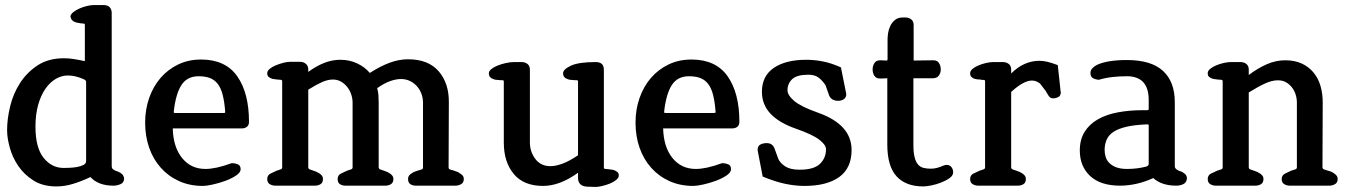

<svg xmlns="http://www.w3.org/2000/svg" viewBox="-20 -733 5392 758"><path d="M315 -492V-495V-635Q315 -640 309 -640Q303 -640 298 -641Q293 -642 287 -643Q281 -644 276 -646Q270 -648 265 -653Q260 -658 258 -668Q259 -677 270 -685.5Q281 -694 295 -700Q309 -706 324 -709.5Q339 -713 349 -713H389Q405 -713 413 -704.5Q421 -696 421 -682V-78Q421 -70 424.5 -66.5Q428 -63 436 -59L445 -56Q455 -52 461.5 -46Q468 -40 470 -29Q470 -12 456 -6Q442 0 428 0Q368 0 337 -34Q301 -17 268 -7Q235 3 203 3Q149 3 112 -20.5Q75 -44 52 -78Q29 -112 18.5 -150.5Q8 -189 8 -219Q8 -263 20 -313Q32 -363 59 -405Q86 -447 128.5 -475Q171 -503 233 -503Q251 -503 270.5 -500Q290 -497 313 -492ZM320 -410Q320 -416 311 -420Q278 -435 248 -435Q223 -435 200 -421.5Q177 -408 159 -382Q141 -356 130.5 -318.5Q120 -281 120 -233Q120 -150 152 -110Q184 -70 231 -70Q238 -70 253 -70.5Q268 -71 283 -73.5Q298 -76 309 -81.5Q320 -87 320 -97Z M934 -226H662Q664 -152 699 -109Q734 -66 791 -66Q811 -66 836.5 -71.5Q862 -77 895 -89Q907 -89 918.5 -84.5Q930 -80 930 -65Q930 -52 912 -40Q894 -28 869.5 -19Q845 -10 820 -4.5Q795 1 781 1Q729 1 687 -18Q645 -37 615 -70.5Q585 -104 569 -149.5Q553 -195 553 -249Q553 -301 569 -346.5Q585 -392 614 -425.5Q643 -459 683.5 -478.5Q724 -498 774 -498Q870 -498 916.5 -432Q963 -366 963 -252Q963 -239 955 -232.5Q947 -226 934 -226ZM764 -432Q719 -432 696.5 -397.5Q674 -363 666 -293Q666 -288 667 -287.5Q668 -287 672 -287H862Q867 -287 868 -287.5Q869 -288 869 -293Q866 -332 859 -359Q852 -386 839.5 -402Q827 -418 808.5 -425Q790 -432 764 -432Z M1778 0H1622Q1609 0 1600 -6Q1591 -12 1591 -26Q1591 -35 1595.5 -40.5Q1600 -46 1606 -49Q1611 -53 1616.5 -55Q1622 -57 1628 -59Q1636 -62 1643 -63.5Q1650 -65 1650 -72V-328Q1650 -345 1644 -362Q1638 -379 1626.5 -392Q1615 -405 1599 -413Q1583 -421 1563 -421Q1543 -421 1519.5 -412.5Q1496 -404 1469 -385Q1473 -371 1474 -357Q1475 -343 1475 -328V-73Q1475 -66 1481.5 -64Q1488 -62 1496 -59Q1509 -55 1518 -49Q1523 -46 1528 -40.5Q1533 -35 1533 -26Q1533 -12 1523.5 -6Q1514 0 1501 0H1344Q1331 0 1322 -6Q1313 -12 1313 -26Q1313 -41 1325.5 -47.5Q1338 -54 1350 -59Q1358 -62 1365 -64Q1372 -66 1372 -72V-328Q1372 -344 1366.5 -360.5Q1361 -377 1350.5 -390Q1340 -403 1326 -411Q1312 -419 1294 -419Q1274 -419 1250.5 -408.5Q1227 -398 1197 -379V-73Q1197 -66 1203.5 -64Q1210 -62 1218 -59Q1231 -55 1240 -49Q1245 -46 1250 -40.5Q1255 -35 1255 -26Q1255 -12 1245.5 -6Q1236 0 1223 0H1067Q1055 0 1045 -6Q1035 -12 1035 -26Q1035 -41 1047.5 -47.5Q1060 -54 1072 -59Q1080 -62 1087 -64Q1094 -66 1094 -72V-412Q1094 -418 1087.5 -418Q1081 -418 1075 -419Q1069 -420 1063 -420.5Q1057 -421 1052 -423Q1046 -425 1040.5 -429.5Q1035 -434 1035 -444Q1035 -453 1044.5 -461Q1054 -469 1068.5 -475Q1083 -481 1098.5 -485Q1114 -489 1126 -489H1164Q1178 -489 1187.5 -481Q1197 -473 1197 -459V-449Q1228 -472 1259.5 -484.5Q1291 -497 1324 -497Q1360 -497 1390.5 -482.5Q1421 -468 1440 -445Q1480 -471 1517.5 -485Q1555 -499 1591 -499Q1671 -499 1712 -451.5Q1753 -404 1752 -328L1751 -72Q1751 -65 1758 -63.5Q1765 -62 1773 -59Q1779 -57 1784.5 -55Q1790 -53 1795 -49Q1801 -46 1806 -40.5Q1811 -35 1811 -26Q1811 -12 1800.5 -6Q1790 0 1778 0Z M2332 5 2298 4Q2262 2 2262 -31V-51Q2190 1 2124 1Q2047 1 2008 -46.5Q1969 -94 1969 -170V-411Q1969 -417 1962.5 -416.5Q1956 -416 1950 -417Q1936 -417 1927 -421Q1920 -423 1915 -428.5Q1910 -434 1910 -444Q1910 -452 1919.5 -460Q1929 -468 1944 -474Q1959 -480 1976.5 -484Q1994 -488 2010 -488H2039Q2053 -488 2062.5 -480.5Q2072 -473 2072 -458V-170Q2072 -134 2093.5 -105.5Q2115 -77 2153 -77Q2174 -77 2201 -87Q2228 -97 2262 -120V-411Q2262 -417 2255.5 -416.5Q2249 -416 2243 -417Q2229 -417 2220 -421Q2213 -423 2208 -428.5Q2203 -434 2203 -444Q2203 -459 2233.5 -473.5Q2264 -488 2332 -488Q2364 -488 2364 -458V-72Q2364 -66 2370 -66Q2376 -66 2382 -65Q2388 -64 2393.5 -63.5Q2399 -63 2405 -61Q2410 -59 2416.5 -54.5Q2423 -50 2423 -40Q2423 -31 2412.5 -22.5Q2402 -14 2387 -8Q2372 -2 2356.5 1.5Q2341 5 2332 5Z M2870 -226H2598Q2600 -152 2635 -109Q2670 -66 2727 -66Q2747 -66 2772.5 -71.5Q2798 -77 2831 -89Q2843 -89 2854.5 -84.5Q2866 -80 2866 -65Q2866 -52 2848 -40Q2830 -28 2805.5 -19Q2781 -10 2756 -4.5Q2731 1 2717 1Q2665 1 2623 -18Q2581 -37 2551 -70.5Q2521 -104 2505 -149.5Q2489 -195 2489 -249Q2489 -301 2505 -346.5Q2521 -392 2550 -425.5Q2579 -459 2619.5 -478.5Q2660 -498 2710 -498Q2806 -498 2852.5 -432Q2899 -366 2899 -252Q2899 -239 2891 -232.5Q2883 -226 2870 -226ZM2700 -432Q2655 -432 2632.5 -397.5Q2610 -363 2602 -293Q2602 -288 2603 -287.5Q2604 -287 2608 -287H2798Q2803 -287 2804 -287.5Q2805 -288 2805 -293Q2802 -332 2795 -359Q2788 -386 2775.5 -402Q2763 -418 2744.5 -425Q2726 -432 2700 -432Z M3156 1Q3119 1 3079 -7.5Q3039 -16 2991 -36L2971 -140Q2971 -157 2982 -162.5Q2993 -168 3007 -168Q3030 -168 3038 -146L3053 -105Q3061 -88 3081 -75.5Q3101 -63 3137 -63Q3193 -63 3217 -86Q3241 -109 3241 -144Q3241 -161 3214.5 -181.5Q3188 -202 3122 -225Q3056 -248 3022 -284Q2988 -320 2988 -371Q2988 -433 3035 -465Q3082 -497 3163 -497Q3195 -497 3228.5 -490.5Q3262 -484 3300 -467L3321 -362Q3321 -348 3311.5 -341.5Q3302 -335 3289 -335Q3276 -335 3266.5 -340.5Q3257 -346 3253 -357L3239 -397Q3225 -417 3210.5 -427.5Q3196 -438 3171 -438Q3126 -438 3107.5 -420.5Q3089 -403 3089 -377Q3089 -357 3115.5 -334.5Q3142 -312 3207 -289Q3342 -242 3342 -141Q3342 -69 3293 -34Q3244 1 3156 1Z M3586 -424V-162Q3586 -132 3590.5 -113.5Q3595 -95 3603.5 -84.5Q3612 -74 3625 -70.5Q3638 -67 3655 -67Q3668 -67 3680.5 -70.5Q3693 -74 3704 -79L3710 -81Q3711 -81 3712.5 -81.5Q3714 -82 3716 -82Q3730 -82 3736.5 -73Q3743 -64 3743 -53Q3743 -40 3729 -30Q3715 -20 3696 -12.5Q3677 -5 3657 -1Q3637 3 3625 3Q3556 3 3519.5 -37Q3483 -77 3483 -162V-424L3457 -423Q3440 -422 3432.5 -433Q3425 -444 3425 -459Q3425 -473 3432.5 -484.5Q3440 -496 3458 -495L3477 -494Q3482 -494 3483 -495Q3484 -496 3484 -501V-577Q3484 -587 3486 -601.5Q3488 -616 3494.5 -630Q3501 -644 3513 -654Q3525 -664 3544 -664H3554Q3568 -664 3577.5 -656.5Q3587 -649 3587 -634V-494L3662 -495Q3679 -496 3686.5 -485Q3694 -474 3694 -459Q3694 -445 3686.5 -434.5Q3679 -424 3662 -424Z M4141 -345Q4131 -344 4125.5 -348.5Q4120 -353 4118 -358Q4116 -360 4115 -362.5Q4114 -365 4112 -367Q4111 -371 4106 -377L4086 -403Q4071 -415 4054 -415Q4021 -415 3972 -370V-73Q3972 -66 3978.5 -64Q3985 -62 3993 -59Q4006 -55 4015 -49Q4020 -46 4025 -40.5Q4030 -35 4030 -26Q4030 -12 4020.5 -6Q4011 0 3998 0H3842Q3830 0 3820 -6Q3810 -12 3810 -26Q3810 -41 3822.5 -47.5Q3835 -54 3847 -59Q3855 -62 3862 -64Q3869 -66 3869 -72V-412Q3869 -418 3862.5 -417.5Q3856 -417 3850 -419Q3837 -419 3827 -422Q3821 -424 3815.5 -429Q3810 -434 3810 -444Q3810 -453 3819.5 -461Q3829 -469 3843.5 -475Q3858 -481 3873.5 -484.5Q3889 -488 3901 -488H3939Q3953 -488 3962.5 -480.5Q3972 -473 3972 -458V-443Q4022 -493 4084 -493Q4098 -493 4115 -489Q4132 -485 4156 -476L4167 -374V-373Q4167 -372 4167.5 -371.5Q4168 -371 4168 -370Q4168 -355 4158.5 -350Q4149 -345 4141 -345Z M4624 0Q4566 0 4533 -30Q4467 0 4402 0Q4325 0 4284 -38Q4243 -76 4243 -139Q4243 -182 4262 -212.5Q4281 -243 4314.5 -262Q4348 -281 4393.5 -289.5Q4439 -298 4492 -298H4508Q4512 -298 4513.5 -299Q4515 -300 4515 -305V-338Q4515 -432 4429 -432Q4400 -432 4372.5 -429Q4345 -426 4318 -418Q4305 -419 4295 -424.5Q4285 -430 4285 -444Q4285 -456 4293 -464Q4301 -472 4311 -477Q4352 -496 4429 -496Q4525 -496 4571.5 -453Q4618 -410 4618 -330V-76Q4618 -66 4634 -59Q4646 -56 4653 -50Q4666 -43 4666 -28Q4664 -12 4651.5 -6Q4639 0 4624 0ZM4515 -236Q4515 -241 4514 -241.5Q4513 -242 4508 -242Q4459 -240 4427 -232.5Q4395 -225 4376 -212.5Q4357 -200 4349 -181.5Q4341 -163 4341 -141Q4341 -127 4345 -113.5Q4349 -100 4359.5 -89.5Q4370 -79 4387 -72.5Q4404 -66 4430 -66Q4468 -66 4504 -75Q4515 -78 4515 -86Z M5228 0H5072Q5060 0 5050 -6Q5040 -12 5040 -26Q5040 -41 5053 -47.5Q5066 -54 5077 -59Q5085 -62 5092.5 -64Q5100 -66 5100 -72V-328Q5100 -344 5095 -360Q5090 -376 5080 -388.5Q5070 -401 5056.5 -408.5Q5043 -416 5025 -416Q5002 -416 4974.5 -403.5Q4947 -391 4910 -368V-73Q4910 -66 4916.5 -64Q4923 -62 4931 -59Q4944 -55 4953 -49Q4958 -46 4963 -40.5Q4968 -35 4968 -26Q4968 -12 4958.5 -6Q4949 0 4936 0H4780Q4768 0 4758 -6Q4748 -12 4748 -26Q4748 -41 4760.5 -47.5Q4773 -54 4785 -59Q4793 -62 4800 -64Q4807 -66 4807 -72V-412Q4807 -418 4800.5 -418Q4794 -418 4788 -419Q4782 -420 4776 -420.5Q4770 -421 4765 -423Q4759 -425 4753.5 -429.5Q4748 -434 4748 -444Q4748 -453 4757.5 -461Q4767 -469 4781.5 -475Q4796 -481 4811.5 -484.5Q4827 -488 4839 -488H4877Q4891 -488 4900.5 -480.5Q4910 -473 4910 -458V-437Q4946 -464 4981.5 -479.5Q5017 -495 5054 -495Q5091 -495 5118.5 -482.5Q5146 -470 5165 -447.5Q5184 -425 5193 -394.5Q5202 -364 5202 -328L5201 -73Q5201 -66 5208 -64Q5215 -62 5223 -59Q5237 -56 5246 -49Q5251 -46 5256 -40.5Q5261 -35 5261 -26Q5261 -12 5250.5 -6Q5240 0 5228 0Z"/></svg>

Font: Jura
Style: Bold
Weight: 700
Designer: Ed Merritt
Foundry: Ten by Twenty
Version: Version 1.007